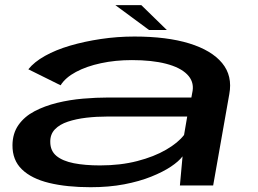

<svg xmlns="http://www.w3.org/2000/svg" viewBox="-20 -736 1023 762"><path d="M339.5 7Q412.5 7 472.8 -4.5Q533 -16 579.8 -34.8Q626.5 -53.5 658 -74.5Q689.5 -95.5 704.5 -115.5L694 0H826L890 -362.5Q903.5 -435 861.5 -485.8Q819.5 -536.5 730.8 -563.8Q642 -591 513.5 -591Q445.5 -591 380.2 -581.2Q315 -571.5 258 -554.8Q201 -538 158.2 -514Q115.5 -490 92.5 -461L220.5 -397.5Q239.5 -428 281.5 -450.5Q323.5 -473 380.8 -485.2Q438 -497.5 503.5 -497.5Q583 -497.5 639 -483Q695 -468.5 722.5 -441Q750 -413.5 744.5 -376L739.5 -349H410Q362.5 -349 309.5 -344.5Q256.5 -340 206.8 -327.8Q157 -315.5 117 -294.5Q77 -273.5 53.5 -240.2Q30 -207 29.5 -160Q29 -100.5 67 -63.8Q105 -27 175 -10Q245 7 339.5 7ZM377 -79.5Q317.5 -79.5 273 -88.2Q228.5 -97 204 -117.2Q179.5 -137.5 179.5 -173Q179 -203 198 -222.8Q217 -242.5 249.5 -253.2Q282 -264 322.5 -268.8Q363 -273.5 406.5 -273.5H723L710.5 -200.5Q687 -169.5 639.2 -141.8Q591.5 -114 524.8 -96.8Q458 -79.5 377 -79.5ZM571.5 -617H642L541 -715.5H438Z"/></svg>

Font: Anybody ExtraExpanded Medium
Style: Italic
Weight: 500
Width: 8
Italic angle: -10°
Version: Version 1.113;gftools[0.9.25]